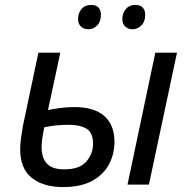

<svg xmlns="http://www.w3.org/2000/svg" viewBox="-20 -750 768 780"><path d="M236 10Q156 10 109 -27.5Q62 -65 62 -144Q62 -164 65.5 -190Q69 -216 73 -238L136 -536H225L175 -303Q199 -308 226.5 -311.5Q254 -315 282 -315Q363 -315 404 -278.5Q445 -242 445 -174Q445 -124 422.5 -82Q400 -40 354 -15Q308 10 236 10ZM498 0 611 -536H699L585 0ZM241 -62Q303 -62 330.5 -93.5Q358 -125 358 -166Q358 -210 332.5 -226.5Q307 -243 257 -243Q232 -243 207.5 -240.5Q183 -238 160 -233Q154 -204 151.5 -185.5Q149 -167 149 -152Q149 -109 170.5 -85.5Q192 -62 241 -62ZM519 -631Q501 -631 489 -642Q477 -653 477 -673Q477 -696 491 -713Q505 -730 530 -730Q550 -730 560 -719Q570 -708 570 -690Q570 -662 554 -646.5Q538 -631 519 -631ZM340 -631Q321 -631 309 -642Q297 -653 297 -673Q297 -696 311 -713Q325 -730 350 -730Q371 -730 380.5 -719Q390 -708 390 -690Q390 -662 374.5 -646.5Q359 -631 340 -631Z"/></svg>

Font: Noto Sans IKEA
Style: Italic
Weight: 400
Italic angle: -12°
Designer: Monotype Design Team
Foundry: Monotype Imaging Inc.
Version: Version 2.001